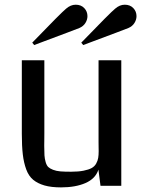

<svg xmlns="http://www.w3.org/2000/svg" viewBox="-20 -793 611 820"><path d="M73.2 0ZM498 0.5H409.2L400.4 -68.4Q387.7 -29.8 345 -11.2Q302.2 7.3 240.7 7.3Q198.7 7.3 169.9 -1Q141.1 -9.3 121.8 -25.1Q102.5 -41 92 -69.6Q81.5 -98.1 77.4 -133.5Q73.2 -168.9 73.2 -221.7V-535.6H169.4V-224.6Q169.4 -213.9 169.2 -195.6Q168.9 -177.2 168.9 -169.9Q168.9 -144 169.9 -129.4Q170.9 -114.7 175 -100.6Q179.2 -86.4 186 -79.8Q192.9 -73.2 206.5 -67.9Q220.2 -62.5 238 -61Q255.9 -59.6 283.7 -59.6Q314.9 -59.6 336.9 -64Q358.9 -68.4 371.6 -75.4Q384.3 -82.5 390.9 -94.7Q397.5 -106.9 399.4 -118.7Q401.4 -130.4 401.4 -147.9Q401.4 -153.8 401.1 -167Q400.9 -180.2 400.9 -187V-535.6H498ZM262.2 -755.9Q281.7 -772.9 303.2 -772.9Q326.2 -772.9 339.8 -758.5Q353.5 -744.1 353.5 -724.1Q353.5 -709 344.7 -694.8Q335.9 -680.7 318.8 -673.3Q313.5 -670.9 265.1 -652.8Q216.8 -634.8 171.4 -617.7L126 -600.6L117.7 -610.8Q243.2 -740.7 262.2 -755.9ZM471.7 -755.9Q491.2 -772.9 512.7 -772.9Q535.6 -772.9 549.3 -758.5Q563 -744.1 563 -724.1Q563 -709 554.2 -694.8Q545.4 -680.7 528.3 -673.3Q522.9 -670.9 474.6 -652.8Q426.3 -634.8 380.9 -617.7L335.4 -600.6L327.1 -610.8Q452.6 -740.7 471.7 -755.9Z"/></svg>

Font: Coda
Style: Regular
Weight: 400
Designer: vernon adams
Foundry: vernon adams
Version: Version 2.000; ttfautohint (v0.8) -r 50 -G 200 -x